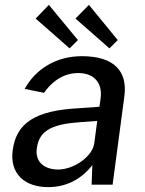

<svg xmlns="http://www.w3.org/2000/svg" viewBox="-20 -756 592 786"><path d="M180 -736 126 -680 265 -558 299 -592ZM344 -736 289 -680 428 -558 462 -592ZM177 10C248 10 310 -19 358 -80L355 0H441L489 -361C503 -462 450 -526 315 -526C208 -526 125 -472 81 -392L160 -376C200 -432 249 -457 300 -457C365 -457 400 -417 392 -354L387 -319L303 -313C128 -304 47 -255 32 -141C19 -46 80 10 177 10ZM218 -62C160 -62 122 -95 131 -150C141 -227 202 -248 309 -256L378 -261L366 -170C359 -115 282 -62 218 -62Z"/></svg>

Font: United Sans Medium
Style: Italic
Weight: 500
Italic angle: -8°
Designer: Pablo Impallari, Rodrigo Fuenzalida (Modified by Dan O. Williams)
Version: Version 1.000;PS 001.000;hotconv 1.0.88;makeotf.lib2.5.64775